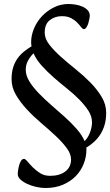

<svg xmlns="http://www.w3.org/2000/svg" viewBox="-20 -742 552 962"><path d="M138 -510Q137 -515 136.5 -520Q136 -525 136 -531Q136 -565 150.5 -599.5Q165 -634 190.5 -661Q216 -688 250 -705Q284 -722 323 -722Q339 -722 358 -719Q377 -716 393 -709Q409 -702 419.5 -690.5Q430 -679 430 -662Q430 -659 428 -648Q426 -637 422.5 -625.5Q419 -614 413 -605Q407 -596 400 -596Q394 -596 386.5 -606Q379 -616 367 -628.5Q355 -641 336.5 -651Q318 -661 290 -661Q255 -661 229.5 -641Q204 -621 204 -579Q204 -548 227 -518.5Q250 -489 284 -458.5Q318 -428 358 -396Q398 -364 432 -329.5Q466 -295 489 -257Q512 -219 512 -177Q512 -143 504 -116Q496 -89 482 -67.5Q468 -46 450 -30Q432 -14 412 -2Q413 0 413 8Q413 44 399.5 78.5Q386 113 360 140Q334 167 295.5 183.5Q257 200 208 200Q186 200 161.5 194.5Q137 189 116.5 179.5Q96 170 82.5 157.5Q69 145 69 130Q69 122 71 109Q73 96 76.5 84Q80 72 86 63Q92 54 100 54Q107 54 118 67.5Q129 81 144.5 96.5Q160 112 181 125.5Q202 139 231 139Q279 139 307.5 117Q336 95 336 57Q336 29 314 -0.5Q292 -30 259 -61Q226 -92 187 -125Q148 -158 115 -193.5Q82 -229 60 -266.5Q38 -304 38 -345Q38 -379 46 -404.5Q54 -430 68 -449.5Q82 -469 100 -483.5Q118 -498 138 -510ZM109 -393Q109 -363 127.5 -333.5Q146 -304 174.5 -274.5Q203 -245 237.5 -215Q272 -185 305 -155.5Q338 -126 364.5 -95.5Q391 -65 404 -35Q421 -52 431 -78.5Q441 -105 441 -129Q441 -159 423 -187Q405 -215 377.5 -243Q350 -271 315.5 -298.5Q281 -326 248.5 -354.5Q216 -383 189 -413Q162 -443 148 -475Q131 -458 120 -437.5Q109 -417 109 -393Z"/></svg>

Font: Lusitana
Style: Regular
Weight: 400
Designer: Ana Paula Megda
Foundry: Ana Paula Megda
Version: Version 1.000; ttfautohint (v1.1) -l 8 -r 50 -G 200 -x 14 -D